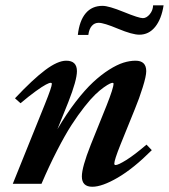

<svg xmlns="http://www.w3.org/2000/svg" viewBox="-20 -694 638 725"><path d="M506.3 -563Q479.5 -563 425.8 -585.4Q372.1 -607.9 352.5 -607.9Q336.9 -607.9 326.7 -596.2Q316.4 -584.5 313.5 -562H273.9Q279.8 -615.7 303.5 -643.8Q327.1 -671.9 367.2 -671.9Q390.6 -671.9 447.5 -648.7Q504.4 -625.5 519.5 -625.5Q533.2 -625.5 545.4 -640.1Q557.6 -654.8 558.1 -673.8H597.7Q589.8 -622.1 565.9 -592.5Q542 -563 506.3 -563ZM28.3 0 149.4 -300.3Q175.8 -365.7 175.8 -377.4Q175.8 -381.3 170.9 -381.3Q166 -381.3 153.1 -374.5Q140.1 -367.7 114.7 -349.4Q89.4 -331.1 57.6 -304.2L36.6 -322.8Q103.5 -394 150.6 -429.4Q197.8 -464.8 230 -464.8Q270.5 -464.8 270.5 -425.3Q270.5 -391.1 237.8 -308.1L196.8 -206.1Q230.5 -263.7 265.6 -309.3Q300.8 -355 331.5 -383.5Q362.3 -412.1 392.1 -430.9Q421.9 -449.7 446 -457.3Q470.2 -464.8 491.7 -464.8Q532.2 -464.8 532.2 -425.3Q532.2 -406.7 519 -364.5Q505.9 -322.3 489.3 -282.2L435.1 -148.4Q411.6 -89.8 411.6 -76.2Q411.6 -70.8 416.5 -70.8Q426.3 -70.8 456.3 -89.4Q486.3 -107.9 533.2 -147.9L553.2 -127Q484.4 -58.1 425 -23.4Q365.7 11.2 328.6 11.2Q289.1 11.2 289.1 -27.8Q289.1 -62.5 322.8 -147.5L382.8 -296.4Q408.7 -361.8 408.7 -377.9Q408.7 -381.3 404.8 -381.3Q401.9 -381.3 394.3 -377.9Q386.7 -374.5 371.8 -364Q356.9 -353.5 339.6 -336.9Q322.3 -320.3 298.6 -290.3Q274.9 -260.3 250.2 -222.2Q225.6 -184.1 195.8 -126.2Q166 -68.4 136.7 0Z"/></svg>

Font: Elstob 6pt
Style: Italic
Weight: 700
Italic angle: -20°
Designer: Peter S. Baker
Version: Version 1.015